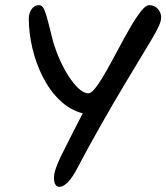

<svg xmlns="http://www.w3.org/2000/svg" viewBox="-20 -716 647 747"><path d="M212 11Q190 11 190 -25Q190 -53 218 -110Q224 -122 236.5 -147Q249 -172 263 -199.5Q277 -227 288 -248Q299 -269 302 -275Q252 -288 213 -325.5Q174 -363 147 -416Q120 -469 106 -528.5Q92 -588 92 -645Q92 -663 102.5 -679.5Q113 -696 132 -696Q141 -696 147.5 -687Q154 -678 161.5 -652Q169 -626 181 -576Q191 -535 207.5 -495.5Q224 -456 244.5 -423.5Q265 -391 285.5 -372Q306 -353 324 -353Q336 -353 354.5 -378Q373 -403 395 -442Q417 -481 440 -524.5Q463 -568 485.5 -607Q508 -646 527.5 -671Q547 -696 560 -696Q582 -696 594.5 -681Q607 -666 607 -649Q607 -634 597.5 -613.5Q588 -593 569 -561Q520 -480 468.5 -394Q417 -308 369.5 -224Q322 -140 282 -64Q262 -25 244 -7Q226 11 212 11Z"/></svg>

Font: Solitreo
Style: Regular
Weight: 400
Designer: Nathan Gross, Bryan Kirschen, Binghamton University
Foundry: Eli Heuer
Version: Version 1.100; ttfautohint (v1.8.4.7-5d5b)